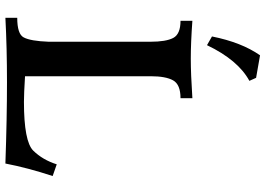

<svg xmlns="http://www.w3.org/2000/svg" viewBox="-156 -828 984 712"><g transform="rotate(90 336.0 -472.0)"><path d="M586.4 0Q418.9 -5.9 284.7 -5.9Q157.7 -5.9 45.9 0V-43.9Q106.4 -43.9 118.7 -67.9Q132.3 -93.3 134.8 -160.6V-537.6Q134.8 -595.7 120.6 -622.6Q106.4 -649.4 57.1 -649.4V-693.4Q138.7 -687.5 197.3 -687.5Q254.4 -687.5 344.2 -693.4V-649.4Q293.5 -649.4 278.1 -622.1Q262.7 -594.7 262.7 -539.1V-72.8Q327.1 -68.8 357.4 -68.8Q504.9 -68.8 538.8 -103.5Q572.8 -138.2 589.4 -190.4L632.8 -175.3Q602.5 -83.5 586.4 0ZM147.5 -747.6 115.2 -766.1Q137.2 -876 185.1 -944.3L268.6 -929.7L279.8 -904.8Q202.6 -862.8 147.5 -747.6Z"/></g></svg>

Font: Kelvinch
Style: Bold
Weight: 700
Designer: Paul James Miller
Foundry: High-Logic / Made with FontCreator
Version: Version 3.501;March 28, 2021;FontCreator 13.0.0.2683 64-bit